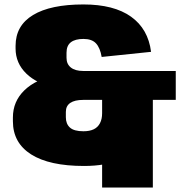

<svg xmlns="http://www.w3.org/2000/svg" viewBox="-20 -733 815 863"><path d="M358 13Q202 13 120 -39Q38 -91 38 -188V-205Q38 -277 89.5 -327Q141 -377 235 -396L236 -337Q147 -355 98.5 -402Q50 -449 50 -515V-527Q50 -618 128.5 -665.5Q207 -713 355 -713Q492 -713 569 -658Q646 -603 659 -500L437 -477Q430 -518 411.5 -538Q393 -558 355 -558Q318 -558 298.5 -543Q279 -528 279 -496V-473Q279 -445 298.5 -429.5Q318 -414 354 -414H770V-284H354Q316 -284 296 -270.5Q276 -257 276 -230V-206Q276 -176 294.5 -159.5Q313 -143 355 -143Q383 -143 401.5 -152Q420 -161 429.5 -179.5Q439 -198 439 -224H667Q667 -151 630 -98Q593 -45 524 -16Q455 13 358 13ZM667 -352V110H439V-352Z"/></svg>

Font: Pathway Extreme SemiCondensed Black
Style: Regular
Weight: 900
Width: 4
Version: Version 1.001;gftools[0.9.26]